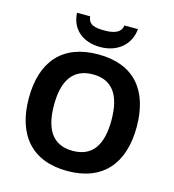

<svg xmlns="http://www.w3.org/2000/svg" viewBox="-133 -1047 1062 1169"><g transform="rotate(15 397.5 -463.0)"><path d="M399 -725C173 -725 58 -589 58 -359C58 -130 173 10 398 10C623 10 738 -129 738 -358C738 -588 625 -725 399 -725ZM399 -599C519 -599 579 -519 579 -358C579 -197 519 -117 398 -117C265 -117 217 -215 217 -358C217 -501 266 -599 399 -599ZM290 -936H207C212 -833 287 -771 397 -771C504 -771 583 -836 591 -936H506C501 -895 465 -875 398 -875C336 -875 295 -883 290 -936Z"/></g></svg>

Font: Passageway
Style: Regular
Weight: 700
Foundry: Ascender Corporation
Version: Version 1.11